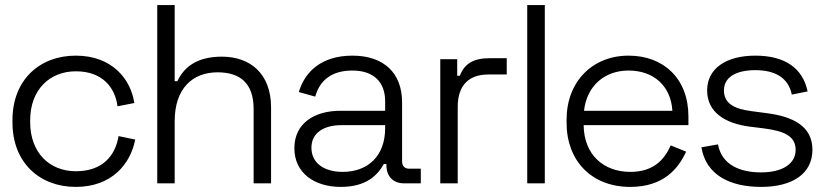

<svg xmlns="http://www.w3.org/2000/svg" viewBox="-20 -720 3236 754"><path d="M277.5 14C419 14 492.5 -76 511 -172L445.5 -185.5C433 -107 381 -47.5 278 -47.5C174.5 -47.5 98.5 -120.5 98.5 -240V-248C98.5 -367 174.5 -440 278 -440C381 -440 432 -377.5 441.5 -302.5L507.5 -315.5C493 -411 419 -501.5 277.5 -501.5C134.5 -501.5 29 -405 29 -249V-238.5C29 -82.5 134.5 14 277.5 14Z M597.5 0H666V-244C666 -373.5 737 -436 834.5 -436C921.5 -436 976 -394.5 976 -292V0H1044.5V-298C1044.5 -431 962.5 -497.5 851.5 -497.5C749 -497.5 701 -453 676.5 -401H666V-700H597.5Z M1487.5 -76H1497.5V-71.5C1497.5 -26.5 1524.5 0 1567 0H1632.5V-57.5H1587.5C1569 -57.5 1559 -67.5 1559 -87.5V-318.5C1559 -433.5 1487 -501.5 1364 -501.5C1242 -501.5 1176.5 -437.5 1153.5 -358.5L1218 -340.5C1234.5 -402.5 1281 -443 1363.5 -443C1448 -443 1492.5 -397.5 1492.5 -322V-285H1317C1215.5 -285 1136 -236.5 1136 -138C1136 -40.5 1215 14 1318 14C1418 14 1462 -31 1487.5 -76ZM1325.5 -45C1253.5 -45 1203 -79 1203 -140C1203 -199.5 1253.5 -228.5 1320.5 -228.5H1492.5V-216.5C1492.5 -108 1425.5 -45 1325.5 -45Z M1709 0H1777.5V-300.5C1777.5 -388 1824 -427.5 1898 -427.5H1970V-491.5H1903.5C1838.5 -491.5 1803.5 -469.5 1786 -422.5H1775.5V-487.5H1709Z M2050.5 0H2119.5V-700H2050.5Z M2455 14C2586 14 2644 -58 2674.5 -124.5L2614 -149C2588 -90.5 2544 -45 2455.5 -45C2352 -45 2273.5 -110.5 2272 -228.5H2683.5V-262.5C2683.5 -411 2586.5 -501.5 2448.5 -501.5C2306.5 -501.5 2205 -399.5 2205 -250V-238C2205 -88 2303.5 14 2455 14ZM2273.5 -285C2284.5 -384 2355.5 -443 2448.5 -443C2545.5 -443 2614.5 -384 2620.5 -285Z M2969 14C3093 14 3170.5 -38.5 3170.5 -132C3170.5 -225 3093 -262.5 2991.5 -275.5L2931.5 -283.5C2864.5 -292 2823 -313 2823 -365C2823 -417 2870.5 -444.5 2946.5 -444.5C3021.5 -444.5 3076 -416 3089.5 -348.5L3151.5 -361C3132.5 -453 3061.5 -501.5 2946.5 -501.5C2830 -501.5 2757 -450 2757 -365C2757 -279.5 2826.5 -236 2922 -223L2982 -215.5C3056 -205.5 3104.5 -187.5 3104.5 -131.5C3104.5 -75.5 3051 -43 2969 -43C2888 -43 2815 -71 2799.5 -153L2734.5 -141.5C2752.5 -33 2846 14 2969 14Z"/></svg>

Font: MCL Standard Light
Style: Regular
Weight: 300
Designer: Květoslav Bartoš
Foundry: Florian Karsten
Version: Version 1.001;Glyphs 3.2.3 (3260)